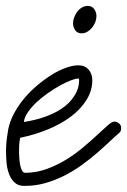

<svg xmlns="http://www.w3.org/2000/svg" viewBox="-47 -604 420 633"><path d="M20 -149.9Q18.6 -146.5 17.3 -136.7Q16.1 -127 15.9 -114Q15.6 -101.1 16.4 -86.9Q17.1 -72.8 19.3 -61Q21.5 -49.3 25.6 -41.7Q29.8 -34.2 36.6 -34.2Q74.7 -34.7 109.1 -47.6Q143.6 -60.5 173.6 -79.3Q203.6 -98.1 229.2 -119.9Q254.9 -141.6 274.7 -160.2Q294.4 -178.7 308.3 -190.9Q322.3 -203.1 329.6 -203.1Q337.9 -203.1 345.2 -197.3Q352.5 -191.4 352.5 -182.1Q352.5 -177.7 351.3 -173.6Q350.1 -169.4 346.7 -166.5Q332.5 -154.3 313.7 -136.5Q294.9 -118.7 272 -98.9Q249 -79.1 222.4 -59.8Q195.8 -40.5 165.5 -25.1Q135.3 -9.8 101.8 -0.2Q68.4 9.3 31.7 8.8Q13.2 8.8 1.5 -2Q-10.3 -12.7 -16.8 -29.5Q-23.4 -46.4 -25.4 -67.1Q-27.3 -87.9 -27.1 -108.6Q-26.9 -129.4 -24.4 -147.5Q-22 -165.5 -20 -177.2Q-14.6 -204.1 -0.5 -230.5Q13.7 -256.8 33.4 -280.3Q53.2 -303.7 76.9 -323.5Q100.6 -343.3 124.3 -357.9Q147.9 -372.6 170.7 -380.6Q193.4 -388.7 210.9 -388.7Q232.9 -388.7 245.1 -374.5Q257.3 -360.4 257.3 -339.8Q257.3 -305.2 238.3 -274.7Q219.2 -244.1 186.8 -219.7Q154.3 -195.3 111.1 -177.5Q67.9 -159.7 20 -149.9ZM31.7 -201.7Q75.7 -209 106.2 -220.7Q136.7 -232.4 157 -246.3Q177.2 -260.3 188.7 -274.9Q200.2 -289.6 205.8 -302.2Q211.4 -314.9 212.6 -324.7Q213.9 -334.5 213.9 -338.4Q213.9 -339.4 213.6 -342.3Q213.4 -345.2 211.4 -345.2Q202.6 -345.2 186.3 -338.9Q169.9 -332.5 150.4 -321.8Q130.9 -311 110.4 -296.6Q89.8 -282.2 73 -266.4Q56.2 -250.5 44.7 -233.6Q33.2 -216.8 31.7 -201.7ZM193.8 -527.3Q193.8 -536.6 197.5 -546.6Q201.2 -556.6 207.5 -565.2Q213.9 -573.7 222.9 -579.1Q231.9 -584.5 242.2 -584.5Q256.3 -584.5 263.7 -574Q271 -563.5 271 -550.8Q271 -541 267.1 -531Q263.2 -521 256.6 -512.9Q250 -504.9 241.2 -499.5Q232.4 -494.1 222.2 -494.1Q208 -494.1 200.9 -504.4Q193.8 -514.6 193.8 -527.3Z"/></svg>

Font: Helvetia Verbundene
Style: Regular
Weight: 400
Designer: Peter Wiegel, original typeface by Carl Albert Fahrenwaldt 1901
Foundry: Peter Wiegel
Version: Version 2.000